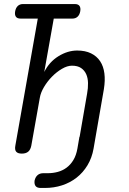

<svg xmlns="http://www.w3.org/2000/svg" viewBox="-20 -750 640 950"><path d="M82 -658Q65 -658 58.5 -667.5Q52 -677 55 -694Q58 -711 68 -720.5Q78 -730 94 -730H350Q367 -730 373.5 -720.5Q380 -711 377 -694Q374 -677 364 -667.5Q354 -658 338 -658H246L199 -394Q224 -444 269.5 -472Q315 -500 362 -500Q402 -500 430.5 -486Q459 -472 475.5 -447Q492 -422 496.5 -387Q501 -352 494 -309L453 -73L443 -15Q435 31 413 67.5Q391 104 359 129Q327 154 287 167Q247 180 202 180H181Q164 180 156.5 171Q149 162 151 144Q155 126 166 116.5Q177 107 194 107H216Q242 107 266 100.5Q290 94 309.5 79.5Q329 65 343 42Q357 19 363 -15L373 -73H374L411 -287Q416 -314 415.5 -339Q415 -364 406.5 -383Q398 -402 381 -413.5Q364 -425 336 -425Q313 -425 286.5 -409.5Q260 -394 237 -370.5Q214 -347 197.5 -319Q181 -291 177 -266L135 -30Q131 -9 119.5 0.5Q108 10 88 10Q68 10 60 0.5Q52 -9 56 -30L167 -658Z"/></svg>

Font: Maple Mono NL Light
Style: Italic
Weight: 300
Italic angle: -10°
Monospace: yes
Designer: subframe7536
Version: Version 7.000